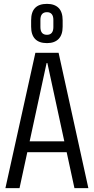

<svg xmlns="http://www.w3.org/2000/svg" viewBox="-20 -973 485 993"><path d="M163 -700H283L437 0H365L225 -647H221L81 0H8ZM106 -242H340V-186H106ZM223 -750Q182 -750 161.5 -771.5Q141 -793 141 -835V-868Q141 -911 161.5 -932Q182 -953 223 -953Q262 -953 283 -932Q304 -911 304 -868V-835Q304 -793 283 -771.5Q262 -750 223 -750ZM223 -793Q239 -793 247.5 -803Q256 -813 256 -833V-870Q256 -890 247.5 -900Q239 -910 223 -910Q206 -910 197.5 -900Q189 -890 189 -870V-833Q189 -813 197.5 -803Q206 -793 223 -793Z"/></svg>

Font: Pathway Extreme Condensed Light
Style: Regular
Weight: 300
Width: 3
Version: Version 1.001;gftools[0.9.26]